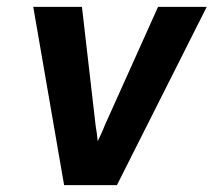

<svg xmlns="http://www.w3.org/2000/svg" viewBox="-20 -540 640 560"><path d="M167 0 77 -520H219L259 -173Q261 -162 262.5 -150.5Q264 -139 265 -128Q270 -139 275.5 -150.5Q281 -162 285 -173L441 -520H583L321 0Z"/></svg>

Font: Iosevka Extrabold Extended
Style: Italic
Weight: 800
Width: 7
Italic angle: -9°
Monospace: yes
Designer: Belleve Invis
Foundry: Belleve Invis
Version: Version 32.5.0; ttfautohint (v1.8.4)